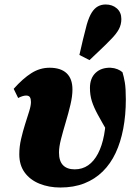

<svg xmlns="http://www.w3.org/2000/svg" viewBox="-20 -820 608 856"><path d="M249 16Q198 16 156 -1Q114 -18 90 -51Q66 -84 66 -132Q66 -166 74 -200.5Q82 -235 92 -266.5Q102 -298 110 -323.5Q118 -349 118 -365Q118 -379 113.5 -386.5Q109 -394 96 -394Q89 -394 79.5 -391Q70 -388 61 -383L41 -424Q82 -470 120 -494Q158 -518 201 -518Q251 -518 277 -493.5Q303 -469 303 -421Q303 -391 294 -353Q285 -315 273 -275Q261 -235 252 -200Q243 -165 243 -140Q243 -102 261 -83.5Q279 -65 313 -65Q347 -65 373 -83Q399 -101 417 -135.5Q435 -170 444 -218Q453 -266 453 -326Q453 -338 453 -350Q453 -362 453 -374L483 -351L466 -221Q435 -274 416.5 -308Q398 -342 389.5 -369Q381 -396 381 -428Q381 -471 406 -495Q431 -519 473 -518Q490 -517 503.5 -511.5Q517 -506 526 -498Q532 -479 536.5 -452.5Q541 -426 541 -377Q541 -307 529.5 -246.5Q518 -186 495.5 -138Q473 -90 438 -55.5Q403 -21 356 -2.5Q309 16 249 16ZM334 -575Q342 -610 350 -644Q358 -678 367 -711Q377 -745 389 -764Q401 -783 416.5 -791.5Q432 -800 451 -800Q481 -800 501 -782.5Q521 -765 521 -735Q521 -710 509.5 -689Q498 -668 475 -645Q451 -620 428 -598.5Q405 -577 379 -552Z"/></svg>

Font: Source Serif 4 Black
Style: Italic
Weight: 900
Italic angle: -12°
Designer: Frank Grießhammer
Foundry: Adobe Systems Incorporated
Version: Version 4.004;hotconv 1.0.116;makeotfexe 2.5.65601